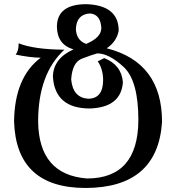

<svg xmlns="http://www.w3.org/2000/svg" viewBox="-20 -724 861 939"><path d="M401.4 -509.3Q475.6 -540 475.6 -587.4Q471.7 -653.8 420.4 -658.2Q354.5 -654.8 351.1 -582.5Q353.5 -526.4 401.4 -509.3ZM398.9 195.3Q59.1 195.3 48.8 -129.9Q51.3 -345.7 179.2 -441.9Q130.4 -441.9 56.6 -457Q71.3 -474.6 71.3 -512.2Q147.9 -481.9 294.9 -481Q166.5 -362.8 166.5 -129.9Q169.4 130.9 405.8 148.9Q655.3 148.4 656.7 -136.7Q656.7 -329.6 585 -396.2Q513.2 -462.9 455.6 -462.9Q427.2 -455.1 380.4 -437Q333.5 -418.9 328.1 -335.4Q336.4 -246.6 410.6 -241.2Q484.4 -241.2 484.4 -333.5Q483.4 -387.7 458 -423.8L489.7 -439.9Q574.2 -406.7 581.1 -321.8Q572.3 -199.2 420.4 -193.4Q248.5 -193.4 238.8 -348.6Q240.2 -438 339.4 -482.4Q258.8 -506.3 258.3 -594.7Q259.8 -703.6 402.8 -703.6Q560.5 -697.8 560.5 -573.7Q550.8 -521 502 -487.8Q772.5 -419.4 772.5 -127.9Q751.5 194.3 398.9 195.3Z"/></svg>

Font: Kelvinch
Style: Bold
Weight: 700
Designer: Paul James Miller
Foundry: High-Logic / Made with FontCreator
Version: Version 3.501;March 28, 2021;FontCreator 13.0.0.2683 64-bit